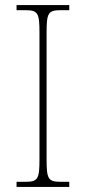

<svg xmlns="http://www.w3.org/2000/svg" viewBox="-20 -734 339 754"><path d="M45 0H252V-20H219C169 -20 163 -31 163 -108V-606C163 -683 169 -694 219 -694H252V-714H45V-694H79C129 -694 135 -683 135 -606V-108C135 -31 129 -20 79 -20H45Z"/></svg>

Font: Noto Serif Thai SemiCondensed Thin
Style: Regular
Weight: 100
Width: 4
Designer: Monotype Design Team
Foundry: Monotype Imaging Inc.
Version: Version 2.002